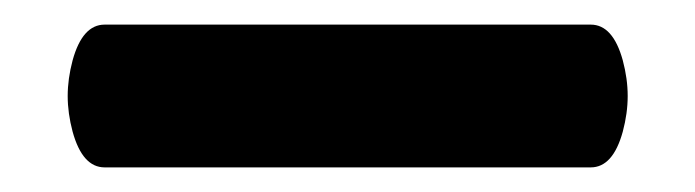

<svg xmlns="http://www.w3.org/2000/svg" viewBox="-20 -326 565 156"><path d="M460 -190H65Q47 -190 39 -219Q35 -234 35 -248Q35 -262 39 -277Q47 -306 65 -306H460Q478 -306 486 -277Q490 -262 490 -248Q490 -234 486 -219Q478 -190 460 -190Z"/></svg>

Font: Lilita One
Style: Regular
Weight: 400
Designer: Juan Montoreano
Foundry: Juan Montoreano
Version: Version 1.002